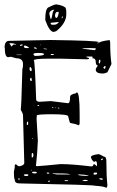

<svg xmlns="http://www.w3.org/2000/svg" viewBox="-20 -860 539 884"><path d="M22.5 -671.9 212.9 -675.8Q434.6 -672.9 434.6 -666Q434.6 -663.1 428.7 -663.1V-660.2H430.7Q440.4 -669.9 479.5 -674.8L484.4 -675.8Q487.3 -668 487.3 -663.1Q487.3 -607.4 493.2 -565.4L474.6 -527.3Q462.9 -521.5 452.1 -521.5Q420.9 -521.5 420.9 -540V-542Q422.9 -548.8 430.7 -557.6Q420.9 -560.5 420.9 -574.2Q420.9 -591.8 406.2 -591.8Q406.2 -599.6 404.3 -599.6H377.9V-598.6Q377.9 -595.7 389.6 -592.8V-588.9L381.8 -586.9L261.7 -589.8H199.2Q135.7 -589.8 135.7 -582Q140.6 -582 146.5 -398.4Q153.3 -391.6 158.2 -391.6H165L213.9 -394.5L293 -384.8Q302.7 -384.8 302.7 -413.1Q302.7 -425.8 327.1 -429.7L334 -434.6Q346.7 -434.6 346.7 -334V-293.9Q346.7 -285.2 341.8 -283.2Q330.1 -289.1 303.7 -293.9Q300.8 -293.9 293.9 -324.2Q293.9 -334 218.8 -334Q149.4 -334 149.4 -328.1L148.4 -312.5L154.3 -212.9Q152.3 -156.2 145.5 -96.7L149.4 -94.7Q191.4 -97.7 258.8 -104.5H259.8Q310.5 -104.5 399.4 -93.8H401.4Q409.2 -93.8 410.2 -103.5H416L425.8 -94.7L426.8 -100.6Q426.8 -118.2 419.9 -118.2L413.1 -114.3Q403.3 -121.1 398.4 -135.7Q398.4 -146.5 434.6 -150.4Q437.5 -150.4 459 -138.7Q469.7 -138.7 469.7 -118.2Q469.7 -49.8 474.6 -5.9L471.7 3.9H466.8Q460 -2 416 -4.9Q416 -8.8 69.3 -15.6Q47.9 -15.6 47.9 -33.2Q43.9 -37.1 43.9 -68.4L47.9 -89.8V-99.6L50.8 -103.5H53.7Q62.5 -94.7 68.4 -94.7H71.3Q91.8 -99.6 91.8 -109.4L85.9 -330.1Q85.9 -336.9 75.2 -355.5Q78.1 -355.5 83 -542Q85.9 -547.9 85.9 -561.5V-565.4Q85.9 -591.8 54.7 -591.8L30.3 -598.6L17.6 -596.7Q2 -596.7 2 -640.6L1 -641.6Q2 -671.9 21.5 -671.9ZM27.3 -661.1H23.4V-660.2L33.2 -645.5Q40 -655.3 44.9 -655.3L51.8 -654.3L54.7 -655.3Q44.9 -661.1 27.3 -661.1ZM75.2 -648.4 84 -651.4V-655.3H79.1Q72.3 -654.3 72.3 -651.4Q72.3 -648.4 75.2 -648.4ZM167 -654.3H164.1V-652.3H167ZM92.8 -650.4 89.8 -645.5V-644.5Q91.8 -638.7 100.6 -638.7H112.3V-642.6Q99.6 -650.4 93.8 -650.4ZM140.6 -641.6H135.7V-640.6Q137.7 -635.7 144.5 -635.7H149.4V-636.7Q147.5 -641.6 140.6 -641.6ZM395.5 -638.7 360.4 -637.7V-635.7L416 -628.9Q418.9 -629.9 420.9 -634.8V-637.7ZM179.7 -636.7Q179.7 -632.8 197.3 -632.8Q197.3 -636.7 179.7 -636.7ZM133.8 -610.4Q135.7 -602.5 143.6 -602.5H144.5Q182.6 -603.5 182.6 -610.4Q182.6 -616.2 158.2 -616.2H155.3Q133.8 -616.2 133.8 -610.4ZM214.8 -611.3 212.9 -610.4Q213.9 -606.4 219.7 -606.4H220.7Q227.5 -606.4 228.5 -610.4L225.6 -611.3ZM79.1 -608.4H56.6V-606.4H79.1ZM434.6 -571.3V-570.3L437.5 -567.4Q440.4 -567.4 442.4 -578.1L441.4 -585H438.5Q434.6 -585 434.6 -571.3ZM455.1 -547.9 457 -546.9 460 -543.9V-543Q465.8 -543 465.8 -553.7V-555.7H461.9Q459 -553.7 455.1 -547.9ZM118.2 -551.8 116.2 -547.9V-540Q118.2 -532.2 124 -532.2L126 -537.1V-538.1Q126 -548.8 118.2 -551.8ZM124 -502.9 118.2 -498V-491.2L122.1 -487.3H125L127 -490.2ZM155.3 -377 152.3 -373V-372.1H160.2V-374L156.2 -377ZM223.6 -367.2H220.7V-364.3L223.6 -362.3H225.6V-364.3ZM237.3 -364.3H233.4V-362.3H237.3ZM250 -364.3H245.1L249 -360.4H252.9V-362.3ZM109.4 -299.8H105.5L103.5 -293.9V-285.2H106.4L109.4 -286.1ZM130.9 -223.6H127.9V-220.7H130.9ZM129.9 -155.3H127L126 -149.4V-136.7L127 -135.7V-134.8Q133.8 -134.8 133.8 -145.5Q133.8 -154.3 129.9 -155.3ZM445.3 -125 448.2 -122.1Q453.1 -124 453.1 -126V-127.9L451.2 -130.9Q445.3 -128.9 445.3 -125ZM127 -78.1H124V-75.2H127ZM130.9 -69.3 127.9 -66.4V-65.4Q128.9 -61.5 138.7 -61.5H143.6L149.4 -63.5V-65.4Q148.4 -69.3 142.6 -69.3ZM205.1 -65.4H195.3V-63.5L197.3 -60.5H201.2L207 -61.5V-63.5ZM414.1 -65.4 410.2 -60.5V-59.6Q411.1 -55.7 417 -55.7Q426.8 -56.6 426.8 -60.5V-61.5L425.8 -65.4ZM245.1 -61.5H222.7V-59.6L245.1 -56.6H302.7Q302.7 -61.5 245.1 -61.5ZM100.6 -57.6 89.8 -56.6V-54.7Q91.8 -49.8 97.7 -49.8H107.4L110.4 -53.7V-54.7Q110.4 -57.6 103.5 -57.6ZM349.6 -56.6H339.8V-55.7Q339.8 -50.8 386.7 -49.8V-51.8Q369.1 -56.6 349.6 -56.6ZM69.3 -40H65.4V-32.2L68.4 -30.3H69.3ZM447.3 -39.1H437.5V-35.2L448.2 -32.2H451.2L453.1 -35.2V-37.1ZM358.4 -29.3 368.2 -26.4H377Q383.8 -26.4 384.8 -30.3H382.8L372.1 -32.2Q358.4 -30.3 358.4 -29.3ZM283.2 -30.3H277.3V-29.3L279.3 -26.4H293.9V-29.3ZM206.1 -29.3 202.1 -25.4V-22.5H207L209 -25.4V-26.4L207 -29.3ZM239.3 -839.8Q267.6 -835.9 281.2 -825.2Q285.2 -817.4 285.2 -807.6V-793.9Q285.2 -753.9 239.3 -716.8L227.5 -712.9Q208 -712.9 188.5 -767.6V-772.5Q188.5 -815.4 201.2 -825.2Q229.5 -839.8 239.3 -839.8ZM207 -796.9Q211.9 -771.5 214.8 -771.5Q217.8 -773.4 223.6 -805.7L227.5 -811.5V-815.4H225.6Q207 -809.6 207 -796.9ZM233.4 -791V-789.1Q233.4 -779.3 239.3 -777.3Q246.1 -777.3 250 -798.8V-803.7L249 -805.7H246.1Q235.4 -805.7 233.4 -791ZM263.7 -777.3V-776.4H267.6L268.6 -783.2V-785.2H267.6Q265.6 -785.2 263.7 -777.3ZM250 -758.8 212.9 -754.9Q212.9 -748 218.8 -746.1H229.5Q241.2 -746.1 250 -756.8Z"/></svg>

Font: Love Ya Like A Sister
Style: Regular
Weight: 400
Designer: Kimberly Geswein
Foundry: Kimberly Geswein
Version: Version 1.002 2007